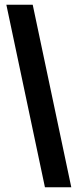

<svg xmlns="http://www.w3.org/2000/svg" viewBox="-20 -715 323 816"><path d="M283 81H171L7 -695H119Z"/></svg>

Font: Bricolage Grotesque 10pt Condensed SemiBold
Style: Regular
Weight: 600
Width: 3
Designer: Mathieu Triay
Foundry: Atelier Triay
Version: Version 1.000; ttfautohint (v1.8.4.7-5d5b);gftools[0.9.32]